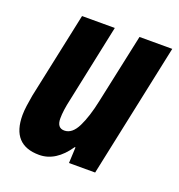

<svg xmlns="http://www.w3.org/2000/svg" viewBox="-107 -638 688 738"><g transform="rotate(20 237.0 -269.0)"><path d="M251 -65H254L251 0H358L474 -548H340L279 -263Q265 -196 244 -153.5Q223 -111 191 -111Q161 -111 161 -150Q161 -182 172 -230L239 -548H105L30 -195Q26 -173 23 -151Q20 -129 20 -112Q20 10 132 10Q200 10 251 -65Z"/></g></svg>

Font: Noto Sans UI Condensed ExtraBold
Style: Italic
Weight: 800
Width: 3
Designer: Monotype Design Team
Foundry: Monotype Imaging Inc.
Version: 1.001